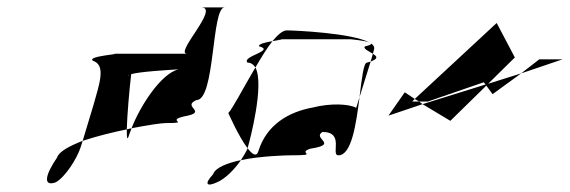

<svg xmlns="http://www.w3.org/2000/svg" viewBox="-20 -714 1538 518"><path d="M134 -289C101 -241 96 -210 130 -222C155 -235 188 -286 198 -318L203 -334C167 -320 139 -305 134 -289ZM231 -550C211 -563 320 -569 283 -569H485C449 -569 574 -694 523 -694H586C550 -694 561 -444 510 -444C468 -426 545 -412 477 -400C425 -388 497 -382 428 -382C416 -382 381 -377 335 -368C357 -426 414 -516 462 -527C433 -525 359 -521 334 -514C329 -473 323 -402 322 -365C283 -357 239 -346 203 -334L232 -430C249 -490 266 -538 231 -550ZM327 -509 328 -512C327 -511 326 -510 327 -509ZM322 -365C322 -341 323 -332 329 -352C331 -357 333 -362 335 -368Z M596 -409C596 -409 624 -345 648 -314L649 -318C654 -335 694 -486 669 -532C637 -478 607 -420 596 -409ZM555 -244C529 -216 539 -210 565 -222C587 -231 612 -256 630 -282C593 -274 561 -262 555 -244ZM648 -545C630 -562 724 -577 679 -589C676 -595 697 -600 715 -603C700 -584 685 -559 669 -532C664 -540 657 -545 648 -545ZM715 -603C735 -607 752 -608 729 -608H927C924 -608 965 -605 977 -599C932 -625 774 -632 754 -632C743 -632 730 -621 715 -603ZM630 -282C637 -293 644 -304 648 -314C661 -297 672 -290 677 -306C699 -377 758 -412 824 -424C871 -436 922 -434 941 -423L950 -452C941 -381 929 -295 893 -295C871 -295 911 -358 850 -358C821 -340 896 -325 818 -313C778 -301 846 -295 765 -295C751 -295 682 -293 630 -282ZM965 -589C958 -583 975 -576 986 -569L989 -580C991 -587 988 -592 981 -597C983 -595 979 -592 965 -589ZM977 -599C979 -598 980 -598 981 -597C980 -598 978 -598 977 -599ZM970 -545C961 -545 956 -502 950 -452L980 -548ZM980 -548 986 -569C997 -562 1002 -556 980 -548Z M1028 -402 1072 -465 1099 -447 1092 -440H1111L1120 -433ZM1099 -447 1111 -440H1134L1285 -492L1290 -486L1120 -433L1195 -388L1292 -483L1309 -460L1386 -516L1297 -488L1369 -559L1320 -652ZM1386 -516 1435 -554H1498Z"/></svg>

Font: bitstorm
Style: extobl
Weight: 400
Version: Version 0.2